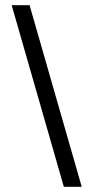

<svg xmlns="http://www.w3.org/2000/svg" viewBox="-20 -720 360 740"><path d="M295 0H226L25 -700H94Z"/></svg>

Font: Akshar Light Light
Style: Regular
Weight: 300
Version: Version 1.100